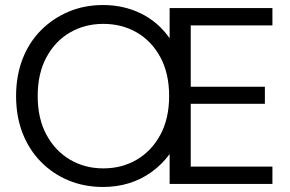

<svg xmlns="http://www.w3.org/2000/svg" viewBox="-20 -732 1155 764"><path d="M390 12Q316 12 253 -14Q190 -40 142.5 -88.5Q95 -137 69.5 -203Q44 -269 44 -350Q44 -430 69.5 -496.5Q95 -563 142.5 -611Q190 -659 253 -685.5Q316 -712 390 -712Q472 -712 540.5 -678.5Q609 -645 655 -580V-700H1064V-631H739V-387H1034V-319H739V-69H1064V0H655V-119Q624 -77 583 -47.5Q542 -18 493.5 -3Q445 12 390 12ZM391 -62Q465 -62 524 -96.5Q583 -131 618 -195.5Q653 -260 653 -350Q653 -440 618 -504.5Q583 -569 524 -603Q465 -637 391 -637Q318 -637 259 -603Q200 -569 165 -504.5Q130 -440 130 -350Q130 -260 165 -195.5Q200 -131 259 -96.5Q318 -62 391 -62Z"/></svg>

Font: DM Sans 28pt
Style: Regular
Weight: 400
Version: Version 4.004;gftools[0.9.30]